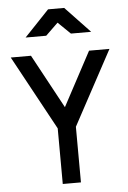

<svg xmlns="http://www.w3.org/2000/svg" viewBox="-61 -976 681 1021"><g transform="rotate(-5 279.5 -466.0)"><path d="M329 0H232L231 -297L15 -694H123L279 -406L433 -694H542L328 -297ZM235 -932H321L453 -793H345L279 -857L213 -793H103Z"/></g></svg>

Font: Panefresco 600wt
Style: Regular
Weight: 600
Designer: Campivisivi
Foundry: Campivisivi & Chank Co
Version: Version 1.001